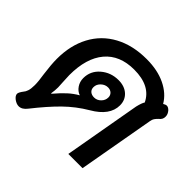

<svg xmlns="http://www.w3.org/2000/svg" viewBox="-149 -770 945 945"><g transform="rotate(45 323.0 -298.0)"><path d="M500 -401Q508 -434 516 -445Q479 -523 365 -523Q265 -523 211.5 -459.5Q158 -396 158 -278Q158 -262 160 -234Q162 -208 162 -196Q162 -174 158 -151H161Q190 -185 213.5 -206.5Q237 -228 265 -244Q244 -251 230.5 -271Q217 -291 217 -316Q217 -366 255.5 -399Q294 -432 347 -432Q389 -432 414.5 -409Q440 -386 440 -349Q440 -278 352 -227Q291 -191 241 -142Q191 -93 132 -18Q113 7 90 7Q75 7 58 -5Q41 -18 41 -31Q41 -41 57 -62Q63 -68 68 -82.5Q73 -97 73 -123Q73 -149 66 -193Q58 -253 58 -291Q58 -385 95.5 -455.5Q133 -526 204 -564.5Q275 -603 372 -603Q448 -603 503 -576.5Q558 -550 585 -504Q596 -511 604 -511Q614 -511 625 -500Q638 -485 638 -469Q638 -457 633.5 -449.5Q629 -442 620 -435Q611 -426 606 -418.5Q601 -411 599 -399L528 0H429ZM372 -336Q372 -351 362 -360.5Q352 -370 336 -370Q316 -370 300 -355Q284 -340 284 -320Q284 -304 294.5 -295Q305 -286 322 -286Q342 -286 357 -301Q372 -316 372 -336Z"/></g></svg>

Font: Niramit Medium
Style: Italic
Weight: 500
Italic angle: -10°
Designer: Katatrad Aksorn Co.,Ltd.
Foundry: Cadson Demak Co.,Ltd.
Version: Version 1.000; ttfautohint (v1.6)